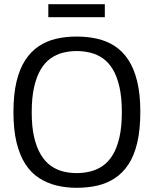

<svg xmlns="http://www.w3.org/2000/svg" viewBox="-20 -884 731 914"><path d="M345 -60Q379 -60 411 -68Q443 -76 470 -95Q497 -114 517 -147Q537 -180 548.5 -230Q560 -280 560 -350Q560 -420 548.5 -470.5Q537 -521 517 -554Q497 -587 470 -606Q443 -625 411 -633Q379 -641 345 -641Q311 -641 279.5 -633Q248 -625 221 -606Q194 -587 174 -553.5Q154 -520 142.5 -470Q131 -420 131 -349Q131 -280 142.5 -231Q154 -182 174 -148.5Q194 -115 221 -95.5Q248 -76 279.5 -68Q311 -60 345 -60ZM345 10Q294 10 249 -1Q204 -12 166 -36.5Q128 -61 101 -102.5Q74 -144 59 -205Q44 -266 44 -350Q44 -434 58.5 -495Q73 -556 100 -597.5Q127 -639 164.5 -664Q202 -689 247.5 -699.5Q293 -710 345 -710Q397 -710 443 -699.5Q489 -689 526.5 -664.5Q564 -640 591 -599Q618 -558 633 -497Q648 -436 648 -352Q648 -267 633.5 -205Q619 -143 591.5 -101.5Q564 -60 526.5 -35.5Q489 -11 443.5 -0.5Q398 10 345 10ZM210 -802V-864H479V-802Z"/></svg>

Font: Georama ExtraCondensed Thin
Style: Regular
Weight: 400
Version: Version 1.001